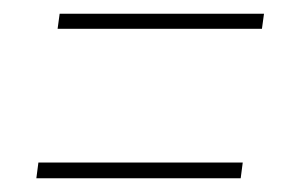

<svg xmlns="http://www.w3.org/2000/svg" viewBox="-20 -433 438 280"><path d="M64 -391 67 -413H365L362 -391ZM33 -173 36 -196H334L331 -173Z"/></svg>

Font: Alumni Sans Thin
Style: Italic
Weight: 100
Italic angle: -8°
Designer: Robert E. Leuschke
Foundry: Robert E. Leuschke
Version: Version 1.016